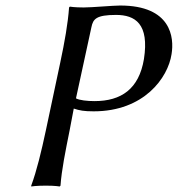

<svg xmlns="http://www.w3.org/2000/svg" viewBox="-20 -672 644 695"><path d="M198 -445 146 -200C130 -125 113 -54 93 0V3C93 3 111 0 146 0C180 0 196 3 196 3L199 0C203 -57 217 -125 232 -200L247 -279C268 -272 284 -269 319 -269C501 -269 588 -390 601 -476C611 -536 600 -652 415 -652C389 -652 313 -645 283 -645C249 -645 233 -648 233 -648L230 -645C226 -588 214 -520 198 -445ZM311 -574C317 -603 328 -618 400 -618C469 -618 521 -586 501 -458C483 -350 419 -306 322 -306C297 -306 267 -309 255 -316Z"/></svg>

Font: Libertinus Sans
Style: Italic
Weight: 400
Italic angle: -12°
Designer: Philipp H. Poll, Khaled Hosny
Foundry: Caleb Maclennan
Version: Version 7.050;RELEASE